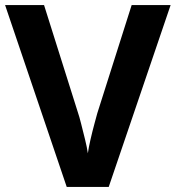

<svg xmlns="http://www.w3.org/2000/svg" viewBox="-20 -734 690 754"><path d="M650 -714 407 0H242L0 -714H153L287 -289Q291 -278 298.5 -248.5Q306 -219 314 -186.5Q322 -154 325 -132Q328 -154 335.5 -186.5Q343 -219 351 -248.5Q359 -278 362 -289L497 -714Z"/></svg>

Font: Noto Sans Gujarati UI
Style: Bold
Weight: 700
Designer: Jelle Bosma - Monotype Design Team, Universal Thirst
Foundry: Monotype Imaging Inc.
Version: Version 2.106; ttfautohint (v1.8.4.7-5d5b)